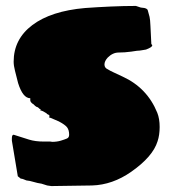

<svg xmlns="http://www.w3.org/2000/svg" viewBox="-20 -610 578 647"><path d="M153 17 139 15 120 9Q106 7 93 3Q80 -1 69 -2Q64 -4 59 -6Q54 -8 50 -8Q48 -10 44.5 -12.5Q41 -15 40 -16L20 -136V-144Q20 -156 26 -156Q57 -146 78 -139.5Q99 -133 127 -133Q143 -133 148 -133Q153 -133 155 -132Q172 -132 185 -136Q198 -140 205 -143Q213 -146 213 -156Q213 -172 206 -181Q199 -190 178 -201L150 -213Q144 -213 146.5 -217.5Q149 -222 138 -226Q138 -227 137 -228L136 -229Q133 -230 129.5 -232.5Q126 -235 120 -237L114 -239Q117 -239 117 -240Q117 -243 114 -243Q113 -243 110.5 -246Q108 -249 103 -250Q98 -253 95 -256.5Q92 -260 89 -261Q82 -267 82 -272V-279Q57 -279 41 -330Q35 -354 30.5 -371.5Q26 -389 26 -402Q26 -478 89 -525.5Q152 -573 267 -583Q308 -586 353 -588Q398 -590 438 -590Q445 -588 450 -586Q455 -584 459 -584Q476 -583 478 -575Q480 -567 484 -553Q486 -545 487 -522Q488 -499 490 -461Q493 -460 493 -457Q493 -451 472 -443Q465 -442 457 -440.5Q449 -439 442 -439L422 -436Q400 -433 380 -433Q360 -433 343 -416Q332 -404 332 -392.5Q332 -381 344 -376Q350 -372 362 -366.5Q374 -361 393 -352Q476 -314 510 -230Q514 -220 516 -208Q518 -196 518 -182Q518 -155 511 -134Q495 -82 422 -31Q359 13 290 15Z"/></svg>

Font: Sigmar
Style: Regular
Weight: 400
Designer: Vernon Adams
Foundry: Vernon Adams
Version: Version 1.000; ttfautohint (v1.8.4.7-5d5b);gftools[0.9.24]